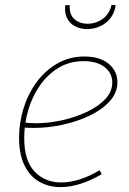

<svg xmlns="http://www.w3.org/2000/svg" viewBox="-20 -759 527 785"><path d="M228 6Q179 6 140.5 -16Q102 -38 80 -83Q58 -128 58 -196Q58 -258 76.5 -317Q95 -376 130 -423.5Q165 -471 214.5 -499.5Q264 -528 325 -528Q389 -528 424.5 -498Q460 -468 460 -423Q460 -380 429 -345.5Q398 -311 347 -286.5Q296 -262 236 -249Q176 -236 118 -236Q105 -236 94.5 -236.5Q84 -237 73 -238L77 -258Q88 -257 100.5 -256Q113 -255 126 -255Q177 -255 232 -267Q287 -279 334 -301Q381 -323 410 -353.5Q439 -384 439 -422Q439 -460 408 -484.5Q377 -509 322 -509Q265 -509 220 -482Q175 -455 143.5 -410Q112 -365 95.5 -309Q79 -253 79 -195Q79 -102 121.5 -57.5Q164 -13 230 -13Q265 -13 305.5 -25.5Q346 -38 387 -63L396 -47Q352 -21 309 -7.5Q266 6 228 6ZM337 -640Q310 -640 288 -651Q266 -662 254.5 -684Q243 -706 247 -738H265Q263 -699 284.5 -680.5Q306 -662 338 -662Q372 -662 399.5 -681.5Q427 -701 436 -739L453 -738Q448 -705 430.5 -683.5Q413 -662 388 -651Q363 -640 337 -640Z"/></svg>

Font: Bitter Thin
Style: Italic
Weight: 100
Italic angle: -9°
Designer: Sol Matas, and Bitter project Authors
Foundry: Sol Matas
Version: Version 2.002